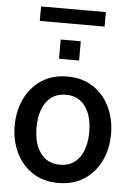

<svg xmlns="http://www.w3.org/2000/svg" viewBox="-57 -872 634 924"><g transform="rotate(5 260.0 -409.5)"><path d="M260 10Q186 10 134 -24.8Q82 -59.5 54.5 -117.8Q27 -176 27 -246.5Q27 -317.5 54.5 -375.8Q82 -434 134 -469Q186 -504 260 -504Q333 -504 385.2 -469Q437.5 -434 465 -375.8Q492.5 -317.5 492.5 -246.5Q492.5 -176 465 -117.8Q437.5 -59.5 385.5 -24.8Q333.5 10 260 10ZM260 -78Q321 -78 354 -123.8Q387 -169.5 387 -247Q387 -324.5 354 -370.2Q321 -416 260 -416Q199 -416 165.8 -370.2Q132.5 -324.5 132.5 -246.5Q132.5 -169.5 165.8 -123.8Q199 -78 260 -78ZM211.5 -585.5V-678.5H308.5V-585.5ZM103.5 -759V-829H416.5V-759Z"/></g></svg>

Font: Cabin SemiCondensedMedium
Style: Regular
Weight: 500
Width: 4
Designer: Pablo Impallari
Foundry: Pablo Impallari. http://www.impallari.com Igino Marini. http://www.ikern.com
Version: Version 3.001